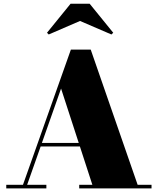

<svg xmlns="http://www.w3.org/2000/svg" viewBox="-20 -1038 869 1058"><path d="M192 -231V-250.5H483V-231ZM480 -764.5 738.5 -19.5H815V0H416.5V-19.5H489L316.5 -550L129.5 -19.5H235.5V0H14.5V-19.5H106.5L370.5 -764.5ZM248.5 -848 239 -857.5 369 -1017.5H474L604 -857.5L594 -848L421 -922.5Z"/></svg>

Font: Bodoni Moda 11pt Black
Style: Regular
Weight: 900
Designer: Owen Earl
Foundry: indestructible type
Version: Version 2.004